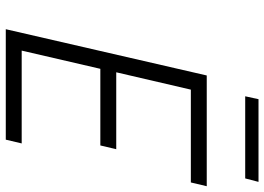

<svg xmlns="http://www.w3.org/2000/svg" viewBox="-145 -769 914 664"><g transform="rotate(90 312.0 -437.0)"><path d="M313 -828 323 -874H609L597 -828ZM81 0 241 -695H624L611 -640H290L230 -382H496L483 -327H218L155 -55H476L463 0Z"/></g></svg>

Font: Titillium Web Light
Style: Italic
Weight: 300
Italic angle: -13°
Version: Version 1.002;PS 57.000;hotconv 1.0.70;makeotf.lib2.5.55311